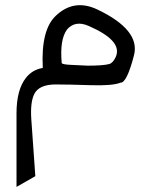

<svg xmlns="http://www.w3.org/2000/svg" viewBox="-20 -402 583 743"><path d="M256.3 -150.9Q314.9 -147.9 319.3 -147.9Q380.4 -147.9 402.8 -154.3Q417 -158.2 427.7 -181.2Q456.5 -243.7 322.8 -301.8Q270 -324.7 238.3 -286.6V-286.1Q210.9 -247.6 218.8 -158.7V-157.7L219.2 -157.2Q223.6 -152.3 256.3 -150.9ZM195.3 -75.2Q131.8 -75.2 112.8 -38.6Q96.7 -6.3 101.1 59.1L116.7 279.8L43.9 321.3V36.6Q43.9 -54.7 80.6 -101.1Q105 -131.8 143.6 -138.7L145.5 -139.2V-141.1Q138.2 -286.6 195.8 -340.8Q266.6 -408.2 356.9 -365.2Q523.9 -285.6 498.5 -188Q470.7 -80.6 446.3 -82Q415.5 -69.8 332.5 -72.3Q245.1 -75.2 195.3 -75.2Z"/></svg>

Font: Elshan
Style: Regular
Weight: 400
Foundry: DejaVu fonts team - Redesigned by Saber Rastikerdar (Samim font) - Edited by Jalil Hamdollahi
Version: Version 0.9.9; ttfautohint (v1.4.1.5-446e)